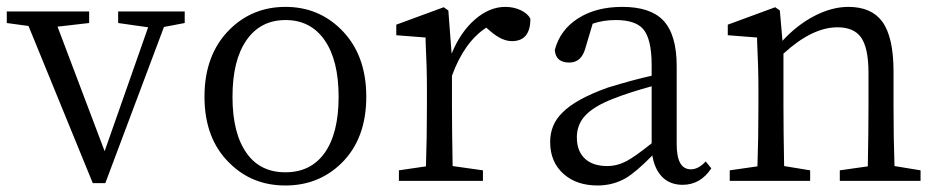

<svg xmlns="http://www.w3.org/2000/svg" viewBox="-23 -536 2781 569"><path d="M252 6.8 61.5 -459 -2.9 -467.8V-502H241.2V-467.8L147.5 -457L287.1 -87.9L416 -455.1L327.1 -467.8V-502H524.4V-467.8L462.9 -456.1L289.1 6.8Z M658.2 -51.8Q583 -124 583 -249.5Q583 -375 658.2 -449.2Q725.6 -515.6 823.2 -515.6Q919.9 -515.6 987.3 -449.2Q1062.5 -375 1062.5 -249.5Q1062.5 -124 988.3 -51.8Q920.9 13.7 822.8 13.7Q724.6 13.7 658.2 -51.8ZM938.5 -82Q980.5 -140.6 980.5 -249Q980.5 -357.4 939 -417Q897.5 -476.6 823.2 -476.6Q749 -476.6 707.5 -417Q666 -357.4 666 -249Q666 -140.6 708 -82Q748 -25.4 822.8 -25.4Q897.5 -25.4 938.5 -82Z M1159.2 0V-31.2L1239.3 -43Q1242.2 -125 1242.2 -222.7V-276.4Q1242.2 -334 1238.3 -414.1Q1238.3 -420.9 1238.3 -424.8L1151.4 -431.6V-462.9L1292 -514.6L1305.7 -504.9L1315.4 -377Q1341.8 -441.4 1384.8 -478.5Q1427.7 -515.6 1474.6 -515.6Q1499 -515.6 1520 -505.9Q1541 -496.1 1548.8 -480.5Q1548.8 -414.1 1494.1 -414.1Q1464.8 -414.1 1431.6 -442.4L1418 -454.1Q1352.5 -411.1 1316.4 -311.5V-222.7Q1316.4 -153.3 1318.4 -43.9L1408.2 -31.2V0Z M1748 13.7Q1686.5 13.7 1648.4 -19.5Q1607.4 -54.7 1607.4 -115.2Q1607.4 -167 1643.6 -202.1Q1682.6 -242.2 1778.3 -276.4Q1854.5 -299.8 1908.2 -311.5V-342.8Q1908.2 -420.9 1882.8 -450.2Q1859.4 -476.6 1801.8 -476.6Q1764.6 -476.6 1733.4 -465.8L1711.9 -393.6Q1700.2 -350.6 1664.1 -350.6Q1624 -350.6 1621.1 -387.7Q1636.7 -447.3 1689.9 -481.4Q1743.2 -515.6 1821.3 -515.6Q1904.3 -515.6 1942.4 -475.6Q1982.4 -433.6 1982.4 -339.8V-108.4Q1982.4 -34.2 2024.4 -34.2Q2046.9 -34.2 2068.4 -57.6L2085 -37.1Q2052.7 11.7 2000 11.7Q1962.9 11.7 1939.9 -11.2Q1917 -34.2 1910.2 -75.2Q1862.3 -26.4 1831.1 -7.8Q1793 13.7 1748 13.7ZM1776.4 -43.9Q1805.7 -43.9 1834 -58.6Q1859.4 -72.3 1908.2 -111.3V-280.3Q1840.8 -261.7 1798.8 -245.1Q1733.4 -220.7 1707 -188.5Q1686.5 -163.1 1686.5 -128.9Q1686.5 -86.9 1711.9 -64.5Q1735.4 -43.9 1776.4 -43.9Z M2139.6 0V-31.2L2221.7 -43Q2224.6 -125 2224.6 -222.7V-276.4Q2224.6 -334 2220.7 -415Q2220.7 -421.9 2220.7 -424.8L2133.8 -431.6V-462.9L2274.4 -514.6L2288.1 -504.9L2295.9 -415Q2338.9 -461.9 2390.6 -488.8Q2442.4 -515.6 2491.2 -515.6Q2559.6 -515.6 2591.8 -471.7Q2625 -425.8 2625 -324.2V-222.7Q2625 -125 2627.9 -43.9L2705.1 -31.2V0H2465.8V-31.2L2548.8 -43Q2550.8 -150.4 2550.8 -222.7V-320.3Q2550.8 -394.5 2528.3 -425.8Q2506.8 -455.1 2459 -455.1Q2383.8 -455.1 2298.8 -377V-222.7Q2298.8 -151.4 2300.8 -43.9L2377.9 -31.2V0Z"/></svg>

Font: Bpmf Zihi Box R
Style: R
Weight: 400
Foundry: But Ko
Version: Version 1.320